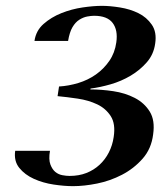

<svg xmlns="http://www.w3.org/2000/svg" viewBox="-20 -627 553 657"><path d="M151 -111Q146 -81 152.5 -64Q159 -47 169.5 -38.5Q180 -30 193.5 -27.5Q207 -25 218 -25Q250 -25 275.5 -35Q301 -45 320.5 -63Q340 -81 352.5 -105.5Q365 -130 369 -158Q376 -203 359 -229.5Q342 -256 312.5 -270Q283 -284 246 -289.5Q209 -295 177 -298L182 -331Q215 -333 248 -343Q281 -353 308 -372Q335 -391 354 -418.5Q373 -446 378 -482Q384 -524 365.5 -548.5Q347 -573 302 -573Q292 -573 278.5 -570.5Q265 -568 251.5 -559.5Q238 -551 228 -534Q218 -517 213 -487H98Q103 -522 129 -545Q155 -568 190 -582Q225 -596 262.5 -601.5Q300 -607 329 -607Q356 -607 390.5 -601.5Q425 -596 453.5 -582Q482 -568 499.5 -542.5Q517 -517 511 -478Q506 -441 482.5 -414Q459 -387 427 -368Q395 -349 358.5 -338.5Q322 -328 290 -324L289 -321Q327 -321 367.5 -315Q408 -309 441 -292Q474 -275 492.5 -245Q511 -215 504 -167Q498 -118 468 -84Q438 -50 397.5 -29Q357 -8 312.5 1Q268 10 230 10Q200 10 163.5 4.5Q127 -1 96 -15Q65 -29 46 -52.5Q27 -76 32 -111Z"/></svg>

Font: Gamine
Style: Bold Italic
Weight: 700
Designer: Tapiwanashe Sebastian Garikayi
Version: Version 1.000